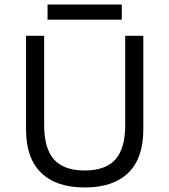

<svg xmlns="http://www.w3.org/2000/svg" viewBox="-20 -818 748 848"><path d="M518 -798V-731H190V-798ZM613 -660V-246Q613 -119 546.5 -54.5Q480 10 354 10Q228 10 161.5 -55Q95 -120 95 -246V-660H175V-266Q175 -162 218.5 -113.5Q262 -65 354 -65Q446 -65 489.5 -113.5Q533 -162 533 -266V-660Z"/></svg>

Font: Elaine Sans
Style: Regular
Weight: 400
Designer: Wei Huang
Foundry: Wei Huang
Version: Version 2.001;December 24, 2019;FontCreator 12.0.0.2547 64-b